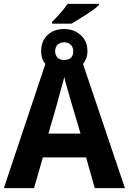

<svg xmlns="http://www.w3.org/2000/svg" viewBox="-20 -979 670 999"><path d="M251 -865Q280 -894 299.5 -917Q319 -940 332 -959H495V-953Q484 -941 457.5 -922.5Q431 -904 401.5 -886Q372 -868 352 -856H251ZM216 -646Q194 -673 194 -712Q194 -765 227 -796.5Q260 -828 314 -828Q365 -828 400 -796.5Q435 -765 435 -713Q435 -692 428.5 -675.5Q422 -659 412 -646L630 0H473L428 -160H203L157 0H0ZM314 -667Q361 -667 361 -713Q361 -734 347.5 -746.5Q334 -759 314 -759Q293 -759 280 -746.5Q267 -734 267 -713Q267 -692 279 -679.5Q291 -667 314 -667ZM232 -284H399L353 -439Q348 -457 340 -484.5Q332 -512 324.5 -538Q317 -564 315 -579Q311 -564 303.5 -537Q296 -510 288.5 -483Q281 -456 278 -443Z"/></svg>

Font: Noto Sans SemiCondensed
Style: Bold
Weight: 700
Width: 4
Designer: Monotype Design Team
Foundry: Monotype Imaging Inc.
Version: Version 2.013; ttfautohint (v1.8.4.7-5d5b)